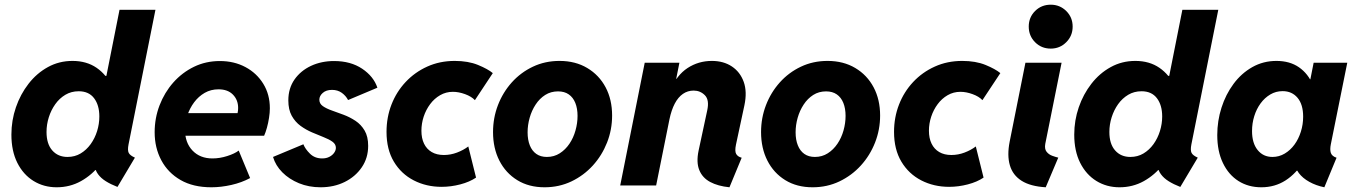

<svg xmlns="http://www.w3.org/2000/svg" viewBox="-20 -794 5803 822"><path d="M482.9 6.3Q454.1 -4.9 433.1 -18.1Q412.1 -31.2 399.7 -48.3Q387.2 -65.4 384.8 -87.9L409.7 -65.9H353L384.8 -125L445.3 -415L411.1 -469.2H435.5L491.7 -752H645.5L530.3 -175.8Q525.4 -150.9 531 -139.6Q536.6 -128.4 557.6 -119.1ZM222.7 7.8Q167.5 7.8 123.5 -19.3Q79.6 -46.4 54.2 -96.9Q28.8 -147.5 28.8 -217.8Q28.8 -278.3 48.1 -334.5Q67.4 -390.6 102.3 -435.5Q137.2 -480.5 185.1 -506.8Q232.9 -533.2 290.5 -533.2Q350.6 -533.2 393.6 -503.7Q436.5 -474.1 459.5 -423.1Q482.4 -372.1 482.4 -307.6Q482.4 -247.6 463.1 -191.2Q443.8 -134.8 408.9 -89.8Q374 -44.9 326.7 -18.6Q279.3 7.8 222.7 7.8ZM269 -122.1Q300.3 -122.1 325.2 -137Q350.1 -151.9 368.2 -177Q386.2 -202.1 395.8 -232.9Q405.3 -263.7 405.3 -295.4Q405.3 -343.8 382.8 -373.5Q360.4 -403.3 316.9 -403.3Q285.2 -403.3 259.8 -388.2Q234.4 -373 216.6 -347.9Q198.7 -322.8 189 -292Q179.2 -261.2 179.2 -229Q179.2 -177.7 203.9 -149.9Q228.5 -122.1 269 -122.1Z M884.8 7.8Q807.1 7.8 753.2 -23.2Q699.2 -54.2 670.7 -107.7Q642.1 -161.1 642.1 -228Q642.1 -288.1 663.1 -343Q684.1 -397.9 721.9 -440.7Q759.8 -483.4 810.5 -508.1Q861.3 -532.7 921.4 -532.7Q982.4 -532.7 1030.8 -506.8Q1079.1 -481 1107.2 -435.3Q1135.3 -389.6 1135.3 -330.6Q1135.3 -311.5 1131.8 -289.6Q1128.4 -267.6 1122.8 -247.3Q1117.2 -227.1 1110.8 -212.9H750.5L769 -309.6H997.1Q998.5 -315.4 999 -321.3Q999.5 -327.1 999.5 -332Q999.5 -366.2 977.3 -388.9Q955.1 -411.6 915.5 -411.6Q882.8 -411.6 856.4 -396.5Q830.1 -381.3 811.3 -356.2Q792.5 -331.1 782.2 -300.3Q772 -269.5 772 -238.8Q772 -183.1 804.2 -149.4Q836.4 -115.7 889.6 -115.7Q920.9 -115.7 952.9 -126Q984.9 -136.2 1002 -149.4L1050.8 -31.7Q1014.6 -12.2 970.5 -2.2Q926.3 7.8 884.8 7.8Z M1352.5 7.8Q1302.2 7.8 1260 -9.5Q1217.8 -26.9 1188.7 -56.2Q1159.7 -85.4 1148.9 -122.1L1278.8 -176.3Q1286.6 -156.2 1307.1 -136Q1327.6 -115.7 1359.4 -115.7Q1377 -115.7 1390.1 -122.6Q1403.3 -129.4 1410.6 -139.9Q1418 -150.4 1418 -161.1Q1418 -176.8 1403.3 -187.3Q1388.7 -197.8 1365.5 -206.8Q1342.3 -215.8 1316.2 -227.1Q1290 -238.3 1266.8 -255.1Q1243.7 -272 1229 -298.3Q1214.4 -324.7 1214.4 -364.3Q1214.4 -415.5 1240.7 -453.4Q1267.1 -491.2 1311.5 -512Q1356 -532.7 1410.2 -532.7Q1481.4 -532.7 1530.5 -499.8Q1579.6 -466.8 1595.7 -418.5L1470.2 -365.7Q1460.9 -383.8 1443.4 -396.5Q1425.8 -409.2 1401.4 -409.2Q1376.5 -409.2 1361.8 -396.2Q1347.2 -383.3 1347.2 -367.2Q1347.2 -350.1 1362.3 -339.6Q1377.4 -329.1 1401.1 -320.8Q1424.8 -312.5 1451.4 -302.5Q1478 -292.5 1502 -276.6Q1525.9 -260.7 1541 -235.1Q1556.2 -209.5 1556.2 -169.4Q1556.2 -117.7 1528.8 -77.6Q1501.5 -37.6 1455.6 -14.9Q1409.7 7.8 1352.5 7.8Z M1870.6 5.9Q1805.2 5.9 1751.5 -21.7Q1697.8 -49.3 1666.3 -101.8Q1634.8 -154.3 1634.8 -229.5Q1634.8 -291.5 1656 -346.2Q1677.2 -400.9 1716.6 -442.9Q1755.9 -484.9 1809.3 -509Q1862.8 -533.2 1926.8 -533.2Q1984.4 -533.2 2026.6 -515.9Q2068.8 -498.5 2089.8 -481L2013.2 -365.2Q1998.5 -380.9 1971.2 -390.9Q1943.8 -400.9 1918.9 -400.9Q1889.2 -400.9 1864.3 -386.5Q1839.4 -372.1 1821.5 -348.1Q1803.7 -324.2 1793.9 -294.7Q1784.2 -265.1 1784.2 -234.4Q1784.2 -202.1 1795.4 -179Q1806.6 -155.8 1828.1 -143.1Q1849.6 -130.4 1880.4 -130.4Q1909.2 -130.4 1936.8 -140.9Q1964.4 -151.4 1984.9 -167L2018.1 -33.7Q1990.7 -15.1 1950.7 -4.6Q1910.6 5.9 1870.6 5.9Z M2311.5 7.8Q2244.1 7.8 2194.6 -22.7Q2145 -53.2 2117.9 -106.4Q2090.8 -159.7 2090.8 -228.5Q2090.8 -289.1 2111.8 -343.8Q2132.8 -398.4 2171.1 -441.2Q2209.5 -483.9 2261.5 -508.5Q2313.5 -533.2 2375.5 -533.2Q2443.4 -533.2 2494.1 -502.9Q2544.9 -472.7 2572.8 -420.2Q2600.6 -367.7 2600.6 -299.3Q2600.6 -238.8 2578.9 -183.6Q2557.1 -128.4 2518.1 -85.4Q2479 -42.5 2426.3 -17.3Q2373.5 7.8 2311.5 7.8ZM2321.3 -122.1Q2352.1 -122.1 2376.5 -137.7Q2400.9 -153.3 2418 -178.7Q2435.1 -204.1 2443.8 -235.4Q2452.6 -266.6 2452.6 -297.9Q2452.6 -329.6 2443.1 -353.3Q2433.6 -377 2415 -389.9Q2396.5 -402.8 2369.1 -402.8Q2338.4 -402.8 2314.2 -387.5Q2290 -372.1 2273.2 -346.4Q2256.3 -320.8 2247.6 -289.8Q2238.8 -258.8 2238.8 -227.5Q2238.8 -195.3 2248.3 -171.6Q2257.8 -147.9 2276.1 -135Q2294.4 -122.1 2321.3 -122.1Z M3103 7.8Q3053.7 2.9 3020.5 -14.9Q2987.3 -32.7 2973.9 -65.7Q2960.4 -98.6 2970.7 -148.4L3007.8 -321.3Q3017.6 -366.2 2997.8 -386.2Q2978 -406.2 2949.7 -406.2Q2924.3 -406.2 2903.8 -392.1Q2883.3 -377.9 2868.9 -350.6Q2854.5 -323.2 2846.2 -283.7L2789.1 0H2635.3L2740.2 -525.4H2888.7L2875 -456.5H2894.5L2849.6 -407.7Q2877 -472.2 2923.6 -502.7Q2970.2 -533.2 3027.8 -533.2Q3077.6 -533.2 3113.3 -509.5Q3148.9 -485.8 3164.1 -443.4Q3179.2 -400.9 3167 -343.3L3130.9 -174.8Q3125 -146.5 3131.8 -134.8Q3138.7 -123 3155.3 -118.7Z M3459 7.8Q3391.6 7.8 3342 -22.7Q3292.5 -53.2 3265.4 -106.4Q3238.3 -159.7 3238.3 -228.5Q3238.3 -289.1 3259.3 -343.8Q3280.3 -398.4 3318.6 -441.2Q3356.9 -483.9 3408.9 -508.5Q3460.9 -533.2 3522.9 -533.2Q3590.8 -533.2 3641.6 -502.9Q3692.4 -472.7 3720.2 -420.2Q3748 -367.7 3748 -299.3Q3748 -238.8 3726.3 -183.6Q3704.6 -128.4 3665.5 -85.4Q3626.5 -42.5 3573.7 -17.3Q3521 7.8 3459 7.8ZM3468.8 -122.1Q3499.5 -122.1 3523.9 -137.7Q3548.3 -153.3 3565.4 -178.7Q3582.5 -204.1 3591.3 -235.4Q3600.1 -266.6 3600.1 -297.9Q3600.1 -329.6 3590.6 -353.3Q3581.1 -377 3562.5 -389.9Q3543.9 -402.8 3516.6 -402.8Q3485.8 -402.8 3461.7 -387.5Q3437.5 -372.1 3420.7 -346.4Q3403.8 -320.8 3395 -289.8Q3386.2 -258.8 3386.2 -227.5Q3386.2 -195.3 3395.8 -171.6Q3405.3 -147.9 3423.6 -135Q3441.9 -122.1 3468.8 -122.1Z M4043.5 5.9Q3978 5.9 3924.3 -21.7Q3870.6 -49.3 3839.1 -101.8Q3807.6 -154.3 3807.6 -229.5Q3807.6 -291.5 3828.9 -346.2Q3850.1 -400.9 3889.4 -442.9Q3928.7 -484.9 3982.2 -509Q4035.6 -533.2 4099.6 -533.2Q4157.2 -533.2 4199.5 -515.9Q4241.7 -498.5 4262.7 -481L4186 -365.2Q4171.4 -380.9 4144 -390.9Q4116.7 -400.9 4091.8 -400.9Q4062 -400.9 4037.1 -386.5Q4012.2 -372.1 3994.4 -348.1Q3976.6 -324.2 3966.8 -294.7Q3957 -265.1 3957 -234.4Q3957 -202.1 3968.3 -179Q3979.5 -155.8 4001 -143.1Q4022.5 -130.4 4053.2 -130.4Q4082 -130.4 4109.6 -140.9Q4137.2 -151.4 4157.7 -167L4190.9 -33.7Q4163.6 -15.1 4123.5 -4.6Q4083.5 5.9 4043.5 5.9Z M4457 7.8Q4391.6 3.9 4353.8 -20Q4315.9 -43.9 4303.5 -86.4Q4291 -128.9 4302.7 -188L4370.1 -525.4H4524.9L4455.1 -178.2Q4451.2 -156.2 4460.7 -144.3Q4470.2 -132.3 4485.1 -127Q4500 -121.6 4510.7 -119.1ZM4478.5 -585.9Q4438.5 -585.9 4411.4 -613.3Q4384.3 -640.6 4384.3 -680.2Q4384.3 -719.7 4411.4 -746.8Q4438.5 -773.9 4478.5 -773.9Q4517.6 -773.9 4544.9 -746.8Q4572.3 -719.7 4572.3 -680.2Q4572.3 -640.6 4544.9 -613.3Q4517.6 -585.9 4478.5 -585.9Z M5033.2 6.3Q5004.4 -4.9 4983.4 -18.1Q4962.4 -31.2 4950 -48.3Q4937.5 -65.4 4935.1 -87.9L4960 -65.9H4903.3L4935.1 -125L4995.6 -415L4961.4 -469.2H4985.8L5042 -752H5195.8L5080.6 -175.8Q5075.7 -150.9 5081.3 -139.6Q5086.9 -128.4 5107.9 -119.1ZM4772.9 7.8Q4717.8 7.8 4673.8 -19.3Q4629.9 -46.4 4604.5 -96.9Q4579.1 -147.5 4579.1 -217.8Q4579.1 -278.3 4598.4 -334.5Q4617.7 -390.6 4652.6 -435.5Q4687.5 -480.5 4735.4 -506.8Q4783.2 -533.2 4840.8 -533.2Q4900.9 -533.2 4943.8 -503.7Q4986.8 -474.1 5009.8 -423.1Q5032.7 -372.1 5032.7 -307.6Q5032.7 -247.6 5013.4 -191.2Q4994.1 -134.8 4959.2 -89.8Q4924.3 -44.9 4877 -18.6Q4829.6 7.8 4772.9 7.8ZM4819.3 -122.1Q4850.6 -122.1 4875.5 -137Q4900.4 -151.9 4918.5 -177Q4936.5 -202.1 4946 -232.9Q4955.6 -263.7 4955.6 -295.4Q4955.6 -343.8 4933.1 -373.5Q4910.6 -403.3 4867.2 -403.3Q4835.4 -403.3 4810.1 -388.2Q4784.7 -373 4766.8 -347.9Q4749 -322.8 4739.3 -292Q4729.5 -261.2 4729.5 -229Q4729.5 -177.7 4754.2 -149.9Q4778.8 -122.1 4819.3 -122.1Z M5379.9 7.8Q5324.7 7.8 5282.2 -19Q5239.7 -45.9 5215.6 -96.2Q5191.4 -146.5 5191.4 -215.8Q5191.4 -276.4 5209.5 -333Q5227.5 -389.6 5261 -434.8Q5294.4 -480 5341.3 -506.6Q5388.2 -533.2 5444.8 -533.2Q5502 -533.2 5541.3 -505.9Q5580.6 -478.5 5600.1 -431.2L5512.7 -454.6H5652.3L5579.6 -401.9L5604 -525.4H5748L5677.7 -176.8Q5672.9 -153.3 5677.7 -139.2Q5682.6 -125 5702.1 -118.7L5649.9 7.8Q5614.3 0.5 5585.7 -15.4Q5557.1 -31.2 5540.5 -53.2Q5523.9 -75.2 5525.4 -100.6L5601.1 -63H5460L5563 -105.5Q5529.8 -51.3 5483.9 -21.7Q5438 7.8 5379.9 7.8ZM5427.7 -122.1Q5456.1 -122.1 5480.2 -136.5Q5504.4 -150.9 5522 -175Q5539.6 -199.2 5549.3 -230.2Q5559.1 -261.2 5559.1 -294.4Q5559.1 -346.7 5535.2 -375.2Q5511.2 -403.8 5471.2 -403.8Q5442.4 -403.8 5418.5 -389.6Q5394.5 -375.5 5377 -351.6Q5359.4 -327.6 5349.9 -297.1Q5340.3 -266.6 5340.3 -232.9Q5340.3 -181.2 5364.3 -151.6Q5388.2 -122.1 5427.7 -122.1Z"/></svg>

Font: Reddit Sans ExtraBold
Style: Italic
Weight: 800
Italic angle: -11.25°
Designer: Stephen Hutchings
Version: Version 1.013